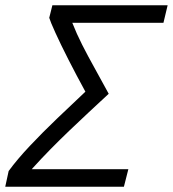

<svg xmlns="http://www.w3.org/2000/svg" viewBox="-42 -713 660 733"><path d="M-22 0 -9 -60Q23 -104 72 -156Q121 -208 177 -261.5Q233 -315 284 -363Q249 -427 219 -486Q189 -545 169.5 -588Q150 -631 146 -645L158 -693H598L582 -626H234Q250 -585 271.5 -542.5Q293 -500 319 -453.5Q345 -407 373 -355Q332 -317 295 -282.5Q258 -248 222.5 -214Q187 -180 151.5 -144Q116 -108 79 -67H448L431 0Z"/></svg>

Font: Ubuntu Sans Mono
Style: Italic
Weight: 400
Italic angle: -13.5°
Monospace: yes
Designer: Dalton Maag Ltd
Foundry: Dalton Maag Ltd
Version: Version 1.006